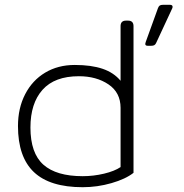

<svg xmlns="http://www.w3.org/2000/svg" viewBox="-20 -766 766 801"><path d="M586 -583 588 -591 639 -732Q642 -740 646.5 -743Q651 -746 661 -746H688Q700 -746 700 -738Q700 -733 698 -730L631 -586Q628 -580 623.5 -577.5Q619 -575 611 -575H596Q586 -575 586 -583ZM55 -240Q55 -315 85 -373Q115 -431 168.5 -463Q222 -495 292 -495Q361 -495 408 -479Q455 -463 483 -429V-657Q483 -680 506 -680H514Q537 -680 537 -657V-45Q504 -19 445 -2Q386 15 325 15Q188 15 121.5 -48Q55 -111 55 -240ZM483 -69V-316Q483 -380 432.5 -414Q382 -448 309 -448Q208 -448 157.5 -391.5Q107 -335 107 -234Q107 -127 161 -79Q215 -31 325 -31Q370 -31 414 -41.5Q458 -52 483 -69Z"/></svg>

Font: Mitr ExtraLight
Style: Regular
Weight: 250
Designer: Thanarat Vachiruckul
Foundry: Cadson Demak Co.,Ltd.
Version: Version 1.000